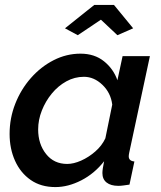

<svg xmlns="http://www.w3.org/2000/svg" viewBox="-20 -750 655 780"><path d="M205 10Q146 10 104.5 -19Q63 -48 41 -97Q19 -146 19 -206Q19 -270 42 -328.5Q65 -387 105.5 -433Q146 -479 198 -505.5Q250 -532 307 -532Q364 -532 402.5 -501Q441 -470 457 -424L478 -522H589L505 -130Q504 -125 503.5 -121.5Q503 -118 503 -115Q503 -96 526 -94L506 0Q492 2 481 3.5Q470 5 461 5Q430 5 413 -8.5Q396 -22 396 -47Q396 -62 403 -95Q364 -45 310.5 -17.5Q257 10 205 10ZM253 -84Q279 -84 309.5 -97.5Q340 -111 367 -134.5Q394 -158 408 -188L436 -325Q430 -373 396 -405.5Q362 -438 321 -438Q283 -438 249.5 -419.5Q216 -401 190.5 -370Q165 -339 150 -301Q135 -263 135 -224Q135 -165 167 -124.5Q199 -84 253 -84ZM244 -635 363 -730H443L521 -635L457 -607L390 -670L296 -607Z"/></svg>

Font: Raleway SemiBold
Style: Italic
Weight: 600
Italic angle: -12°
Designer: Matt McInerney, Pablo Impallari, Rodrigo Fuenzalida
Foundry: Matt McInerney, Pablo Impallari, Rodrigo Fuenzalida
Version: Version 4.026